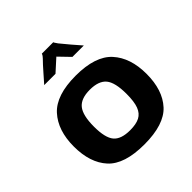

<svg xmlns="http://www.w3.org/2000/svg" viewBox="-184 -815 963 963"><g transform="rotate(-45 298.0 -333.0)"><path d="M556 -233Q556 -118 497.5 -54Q439 10 298 10Q157 10 98.5 -54Q40 -118 40 -233Q40 -347 99.5 -412.5Q159 -478 298 -478Q437 -478 496.5 -412.5Q556 -347 556 -233ZM414 -233Q414 -314 387.5 -346Q361 -378 298 -378Q235 -378 208.5 -345Q182 -312 182 -232Q182 -153 208 -122Q234 -91 298 -91Q341 -91 366 -104Q391 -117 402.5 -147.5Q414 -178 414 -233ZM434 -556H353L297 -614L233 -556H153Q163 -567 193 -601.5Q223 -636 242 -655Q251 -665 253.5 -669.5Q256 -674 256 -676H337Q337 -675 339.5 -670.5Q342 -666 350 -655Q360 -642 391.5 -605Q423 -568 434 -556Z"/></g></svg>

Font: Red Rose Bold
Style: Regular
Weight: 700
Designer: jaikishan Patel
Version: Version 1.000